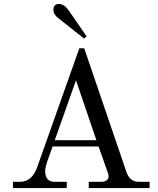

<svg xmlns="http://www.w3.org/2000/svg" viewBox="-20 -958 804 978"><path d="M280 -938Q306 -938 329 -906L421 -773L408 -762L280 -863Q252 -884 252 -907Q252 -938 280 -938ZM259 -244H471L367 -549ZM46 0V-32H83Q142 -32 169 -105L384 -712H409L626 -76Q644 -32 686 -32H742V0H432V-32H498Q513 -32 523 -39.5Q533 -47 533 -57Q533 -70 529 -79L482 -212H248L224 -145Q210 -105 210 -87Q210 -32 259 -32H320V0Z"/></svg>

Font: Old Standard TT
Style: Regular
Weight: 400
Designer: Alexey Kryukov <alexios@thessalonica.org.ru>
Version: Version 2.2